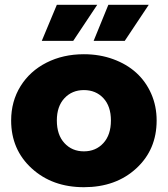

<svg xmlns="http://www.w3.org/2000/svg" viewBox="-20 -779 706 808"><path d="M333 8.8Q200.2 8.8 113.5 -70.3Q26.9 -149.4 26.9 -272Q26.9 -352.5 66.4 -416.3Q106 -480 175.8 -515.4Q245.6 -550.8 333 -550.8Q399.4 -550.8 456.3 -530Q513.2 -509.3 553.5 -472.7Q593.8 -436 616.5 -384.3Q639.2 -332.5 639.2 -272Q639.2 -148.9 553.2 -70.1Q467.3 8.8 333 8.8ZM333 -142.1Q383.3 -142.1 415 -176.8Q446.8 -211.4 446.8 -272Q446.8 -332 415 -366Q383.3 -399.9 333 -399.9Q283.2 -399.9 251.2 -365.7Q219.2 -331.5 219.2 -272Q219.2 -211.4 251.2 -176.8Q283.2 -142.1 333 -142.1ZM155.8 -606.9 219.2 -758.8H389.2L288.1 -606.9ZM374 -606.9 436 -758.8H606L504.9 -606.9Z"/></svg>

Font: Montserrat ExtraBold
Style: Regular
Weight: 800
Designer: Julieta Ulanovsky
Foundry: Julieta Ulanovsky
Version: Version 9.000